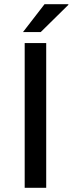

<svg xmlns="http://www.w3.org/2000/svg" viewBox="-20 -890 344 910"><path d="M97 0V-686H199V0ZM89 -738 191 -870H304V-867L173 -738Z"/></svg>

Font: Archivo SemiExpanded
Style: Regular
Weight: 400
Width: 6
Designer: Hector Gatti
Foundry: Omnibus-Type
Version: Version 2.001